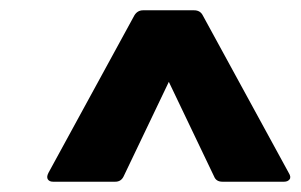

<svg xmlns="http://www.w3.org/2000/svg" viewBox="-20 -703 585 373"><path d="M83 -350Q76 -350 73 -354.5Q70 -359 74 -367L241 -673Q247 -683 258 -683H357Q369 -683 374 -673L541 -367Q546 -359 542.5 -354.5Q539 -350 532 -350H412Q400 -350 396 -360L308 -544L220 -360Q215 -350 204 -350Z"/></svg>

Font: Sofia Sans Black
Style: Italic
Weight: 900
Italic angle: -9°
Version: Version 4.100-B